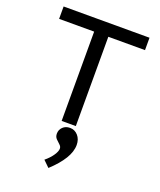

<svg xmlns="http://www.w3.org/2000/svg" viewBox="-162 -725 925 1107"><g transform="rotate(20 300.0 -171.5)"><path d="M249 0V-548H34V-624H561V-548H336V0ZM270 281 232 244Q260 221 277 196Q294 171 294 154Q294 141 282.5 131Q271 121 259.5 109Q248 97 248 78Q248 54 265 37.5Q282 21 309 21Q338 21 358 43.5Q378 66 378 101Q378 142 350.5 187Q323 232 270 281Z"/></g></svg>

Font: Inconsolata Expanded Medium
Style: Regular
Weight: 500
Width: 7
Monospace: yes
Designer: Raph Levien, Cyreal, Brenton Simpson
Foundry: Raph Levien, Cyreal, Google
Version: Version 3.001; ttfautohint (v1.8.2.53-6de2)